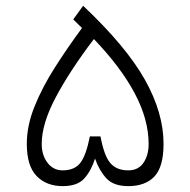

<svg xmlns="http://www.w3.org/2000/svg" viewBox="-20 -634 648 654"><path d="M263.2 -614.3Q409.7 -476.1 473.4 -362.8Q537.1 -249.5 537.1 -144Q537.1 -65.9 506.1 -33Q475.1 0 417 0Q366.7 0 342.3 -26.6Q317.9 -53.2 303.7 -93.8Q290.5 -52.2 267.1 -26.1Q243.7 0 193.8 0Q138.2 0 104.7 -34.4Q71.3 -68.8 71.3 -144Q71.3 -206.1 97.7 -271.5Q124 -336.9 167 -404.3Q210 -471.7 259.3 -538.6L229.5 -567.9ZM193.4 -53.7Q233.9 -53.7 253.7 -79.3Q273.4 -105 286.1 -169.4H322.3Q334.5 -103.5 355.7 -78.6Q377 -53.7 417 -53.7Q451.2 -53.7 468.8 -79.6Q486.3 -105.5 486.3 -143.6Q486.3 -226.6 439 -315.9Q391.6 -405.3 299.8 -501Q217.3 -392.1 169.7 -302.2Q122.1 -212.4 122.1 -143.6Q122.1 -105.5 141.8 -79.6Q161.6 -53.7 193.4 -53.7Z"/></svg>

Font: Vazir Thin FD
Style: Thin-FD
Weight: 100
Designer: Saber Rastikerdar
Foundry: Saber Rastikerdar
Version: Version 30.0.0